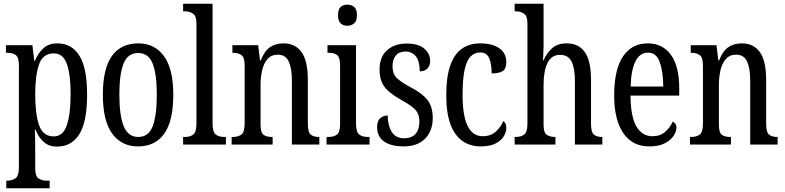

<svg xmlns="http://www.w3.org/2000/svg" viewBox="-20 -780 4238 1036"><path d="M14 236V195H20Q44 195 63 182.5Q82 170 82 123V-427Q82 -471 65 -483Q48 -495 22 -495H12V-536H155L165 -451H168Q185 -493 214 -519.5Q243 -546 289 -546Q367 -546 408.5 -479.5Q450 -413 450 -269Q450 -124 408.5 -56.5Q367 11 287 11Q244 11 216 -14Q188 -39 171 -81H168Q169 -59 169.5 -30.5Q170 -2 170 33V128Q170 172 189 183.5Q208 195 231 195H248V236ZM270 -44Q320 -44 340.5 -104Q361 -164 361 -273Q361 -380 340.5 -436Q320 -492 270 -492Q212 -492 191 -433.5Q170 -375 170 -272Q170 -164 191 -104Q212 -44 270 -44Z M724 10Q636 10 585.5 -59Q535 -128 535 -269Q535 -409 583.5 -477.5Q632 -546 727 -546Q814 -546 864.5 -477.5Q915 -409 915 -269Q915 -128 866.5 -59Q818 10 724 10ZM726 -41Q782 -41 804 -99Q826 -157 826 -269Q826 -381 803.5 -437.5Q781 -494 725 -494Q670 -494 647 -437.5Q624 -381 624 -269Q624 -157 647.5 -99Q671 -41 726 -41Z M968 0V-41H978Q1007 -41 1023.5 -54.5Q1040 -68 1040 -115V-651Q1040 -695 1020.5 -707Q1001 -719 978 -719H968V-760H1127V-115Q1127 -68 1144 -54.5Q1161 -41 1190 -41H1199V0Z M1230 0V-41H1237Q1264 -41 1282 -53.5Q1300 -66 1300 -113V-427Q1300 -471 1282.5 -483Q1265 -495 1239 -495H1234V-536H1373L1383 -454H1387Q1407 -505 1437 -525.5Q1467 -546 1510 -546Q1573 -546 1607 -499Q1641 -452 1641 -349V-113Q1641 -66 1657 -53.5Q1673 -41 1699 -41H1703V0H1555V-347Q1555 -411 1538 -448Q1521 -485 1479 -485Q1444 -485 1423.5 -461.5Q1403 -438 1394.5 -400.5Q1386 -363 1386 -321V-108Q1386 -63 1403 -52Q1420 -41 1446 -41H1451V0Z M1854 -641Q1832 -641 1818 -654Q1804 -667 1804 -698Q1804 -730 1818 -742.5Q1832 -755 1854 -755Q1876 -755 1891 -742.5Q1906 -730 1906 -698Q1906 -667 1891 -654Q1876 -641 1854 -641ZM1742 0V-41H1752Q1781 -41 1798 -53.5Q1815 -66 1815 -110V-425Q1815 -469 1800 -482Q1785 -495 1757 -495H1747V-536H1901V-115Q1901 -68 1918 -54.5Q1935 -41 1964 -41H1974V0Z M2158 10Q2091 10 2053 -16Q2015 -42 2015 -94Q2015 -129 2032.5 -143Q2050 -157 2072 -157Q2072 -104 2093.5 -69Q2115 -34 2160 -34Q2202 -34 2222.5 -58Q2243 -82 2243 -125Q2243 -162 2224 -184.5Q2205 -207 2155 -235Q2110 -260 2082 -283Q2054 -306 2041 -334.5Q2028 -363 2028 -405Q2028 -473 2068.5 -509Q2109 -545 2174 -545Q2238 -545 2269.5 -517.5Q2301 -490 2301 -452Q2301 -426 2286.5 -410.5Q2272 -395 2245 -395Q2245 -448 2224.5 -475Q2204 -502 2167 -502Q2133 -502 2115.5 -480Q2098 -458 2098 -423Q2098 -382 2120 -360Q2142 -338 2194 -310Q2255 -279 2285 -242.5Q2315 -206 2315 -143Q2315 -73 2273.5 -31.5Q2232 10 2158 10Z M2573 10Q2519 10 2477 -18Q2435 -46 2411.5 -107Q2388 -168 2388 -265Q2388 -372 2412 -433.5Q2436 -495 2477 -520.5Q2518 -546 2569 -546Q2637 -546 2674.5 -519.5Q2712 -493 2712 -444Q2712 -410 2693.5 -397Q2675 -384 2633 -384Q2633 -431 2620.5 -464Q2608 -497 2570 -497Q2542 -497 2520.5 -476.5Q2499 -456 2487.5 -406Q2476 -356 2476 -266Q2476 -159 2502.5 -102Q2529 -45 2585 -45Q2628 -45 2655.5 -70Q2683 -95 2696 -127Q2704 -121 2708 -112Q2712 -103 2712 -89Q2712 -68 2698.5 -45Q2685 -22 2654.5 -6Q2624 10 2573 10Z M2757 0V-41H2764Q2790 -41 2808 -53.5Q2826 -66 2826 -113V-651Q2826 -695 2806.5 -707Q2787 -719 2764 -719H2757V-760H2913V-531Q2913 -507 2911.5 -483.5Q2910 -460 2910 -454H2913Q2927 -489 2956.5 -517.5Q2986 -546 3038 -546Q3102 -546 3135.5 -499Q3169 -452 3169 -349V-113Q3169 -66 3185 -53.5Q3201 -41 3228 -41H3230V0H3082V-347Q3082 -412 3064 -448Q3046 -484 3002 -484Q2955 -484 2934 -440Q2913 -396 2913 -321V-108Q2913 -63 2931 -52Q2949 -41 2975 -41H2977V0Z M3483 10Q3392 10 3343 -62Q3294 -134 3294 -264Q3294 -405 3341.5 -475.5Q3389 -546 3475 -546Q3555 -546 3600 -484.5Q3645 -423 3645 -304V-264H3382Q3383 -152 3413.5 -98.5Q3444 -45 3501 -45Q3542 -45 3569 -68.5Q3596 -92 3610 -124Q3618 -120 3624 -112.5Q3630 -105 3630 -91Q3630 -71 3614.5 -47Q3599 -23 3566.5 -6.5Q3534 10 3483 10ZM3559 -313Q3558 -395 3539.5 -445.5Q3521 -496 3477 -496Q3432 -496 3408.5 -448.5Q3385 -401 3383 -313Z M3703 0V-41H3710Q3737 -41 3755 -53.5Q3773 -66 3773 -113V-427Q3773 -471 3755.5 -483Q3738 -495 3712 -495H3707V-536H3846L3856 -454H3860Q3880 -505 3910 -525.5Q3940 -546 3983 -546Q4046 -546 4080 -499Q4114 -452 4114 -349V-113Q4114 -66 4130 -53.5Q4146 -41 4172 -41H4176V0H4028V-347Q4028 -411 4011 -448Q3994 -485 3952 -485Q3917 -485 3896.5 -461.5Q3876 -438 3867.5 -400.5Q3859 -363 3859 -321V-108Q3859 -63 3876 -52Q3893 -41 3919 -41H3924V0Z"/></svg>

Font: Noto Serif Lao ExtraCondensed
Style: Regular
Weight: 400
Width: 2
Designer: Monotype Design Team
Foundry: Monotype Imaging Inc.
Version: Version 2.003; ttfautohint (v1.8.4.7-5d5b)